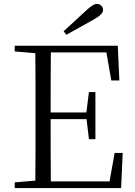

<svg xmlns="http://www.w3.org/2000/svg" viewBox="-20 -958 689 978"><path d="M304 -799 318 -781C363 -806 408 -831 453 -856C492 -878 505 -892 505 -908C505 -924 491 -938 474 -938C459 -938 444 -928 414 -900C380 -869 343 -834 304 -799ZM547 -548H588L580 -725H55V-696L160 -687C161 -590 161 -490 161 -390V-335C161 -235 161 -136 160 -38L55 -29V0H597L605 -179H564L538 -34H239C238 -132 238 -232 238 -351H421L433 -249H466V-489H433L420 -385H238C238 -494 238 -595 239 -691H522Z"/></svg>

Font: Noto Serif CJK TC Light
Style: Regular
Weight: 300
Designer: Ryoko NISHIZUKA 西塚涼子 (kana & ideographs); Frank Grießhammer (Latin, Greek & Cyrillic); Wenlong ZHANG 张文龙 (bopomofo); San
Foundry: Adobe
Version: Version 2.001;hotconv 1.1.0;makeotfexe 2.6.0